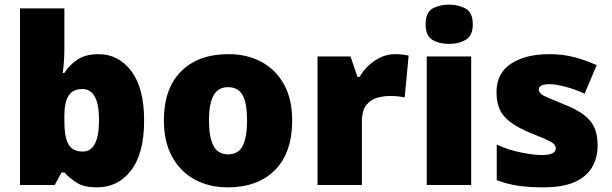

<svg xmlns="http://www.w3.org/2000/svg" viewBox="-20 -796 2631 826"><path d="M257 -588Q257 -559 255 -532Q253 -505 250 -482H257Q278 -516 313 -539.5Q348 -563 404 -563Q490 -563 545 -490Q600 -417 600 -278Q600 -136 544 -63Q488 10 398 10Q340 10 309 -10.5Q278 -31 257 -54H245L215 0H66V-760H257ZM334 -413Q294 -413 275.5 -385Q257 -357 257 -298V-271Q257 -207 274.5 -175.5Q292 -144 336 -144Q406 -144 406 -280Q406 -413 334 -413Z M1237 -278Q1237 -139 1163 -64.5Q1089 10 960 10Q880 10 818 -23.5Q756 -57 720.5 -121.5Q685 -186 685 -278Q685 -415 759 -489Q833 -563 963 -563Q1043 -563 1104.5 -530Q1166 -497 1201.5 -433.5Q1237 -370 1237 -278ZM879 -278Q879 -207 898 -169.5Q917 -132 962 -132Q1006 -132 1024.5 -169.5Q1043 -207 1043 -278Q1043 -349 1024.5 -385Q1006 -421 961 -421Q918 -421 898.5 -385Q879 -349 879 -278Z M1680 -563Q1696 -563 1713 -561Q1730 -559 1738 -557L1721 -377Q1711 -379 1696.5 -381Q1682 -383 1656 -383Q1632 -383 1604.5 -376Q1577 -369 1557 -345.5Q1537 -322 1537 -272V0H1346V-553H1488L1518 -465H1527Q1550 -506 1591.5 -534.5Q1633 -563 1680 -563Z M1912 -776Q1953 -776 1983.5 -759Q2014 -742 2014 -691Q2014 -642 1983.5 -624.5Q1953 -607 1912 -607Q1870 -607 1840.5 -624.5Q1811 -642 1811 -691Q1811 -742 1840.5 -759Q1870 -776 1912 -776ZM2007 -553V0H1816V-553Z M2551 -170Q2551 -118 2527.5 -77Q2504 -36 2452.5 -13Q2401 10 2317 10Q2258 10 2211.5 3.5Q2165 -3 2117 -21V-174Q2170 -150 2224 -139.5Q2278 -129 2309 -129Q2371 -129 2371 -157Q2371 -169 2361 -178Q2351 -187 2325.5 -198Q2300 -209 2253 -228Q2184 -257 2150 -294.5Q2116 -332 2116 -400Q2116 -481 2178.5 -522Q2241 -563 2344 -563Q2399 -563 2447 -551Q2495 -539 2547 -516L2495 -393Q2454 -412 2412 -423Q2370 -434 2345 -434Q2298 -434 2298 -411Q2298 -401 2306.5 -393Q2315 -385 2339 -375Q2363 -365 2409 -346Q2457 -327 2488.5 -304.5Q2520 -282 2535.5 -250.5Q2551 -219 2551 -170Z"/></svg>

Font: Noto Sans Telugu Black
Style: Regular
Weight: 900
Designer: Jelle Bosma - Monotype Design Team
Foundry: Monotype Imaging Inc.
Version: Version 2.005; ttfautohint (v1.8.4.7-5d5b)